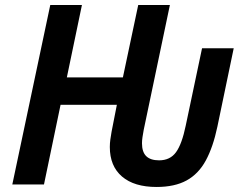

<svg xmlns="http://www.w3.org/2000/svg" viewBox="-20 -734 967 764"><path d="M603 10Q514 10 465.5 -31.5Q417 -73 417 -149Q417 -163 419 -178.5Q421 -194 424 -210L445 -317H221L155 0H29L180 -714H306L246 -426H469L530 -714H656L552 -218Q549 -202 547 -188.5Q545 -175 545 -164Q545 -129 562 -112.5Q579 -96 613 -96Q657 -96 680.5 -128.5Q704 -161 719 -234L784 -542H910L845 -230Q828 -149 799 -95.5Q770 -42 722.5 -16Q675 10 603 10Z"/></svg>

Font: Noto Sans Display SemiBold
Style: Italic
Weight: 600
Italic angle: -12°
Designer: Monotype Design Team
Foundry: Monotype Imaging Inc.
Version: Version 2.003